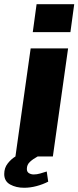

<svg xmlns="http://www.w3.org/2000/svg" viewBox="-59 -740 371 908"><path d="M14 0 86 -511H263L191 0ZM96 -588 114 -720H292L274 -588ZM55 148Q17 148 -11 132.5Q-39 117 -39 83Q-39 54 -22.5 33Q-6 12 14 0H119Q97 12 82.5 25.5Q68 39 68 59Q68 73 78 79Q88 85 101 85Q115 85 131 80.5Q147 76 162 71L169 119Q144 132 114 140Q84 148 55 148Z"/></svg>

Font: Chivo Medium ExtraBold
Style: Italic
Weight: 800
Italic angle: -8.05°
Version: Version 2.002